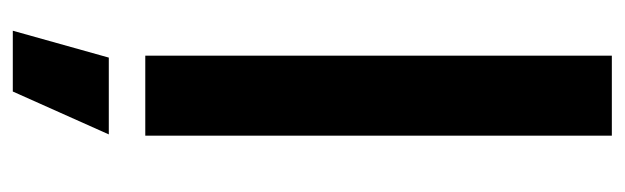

<svg xmlns="http://www.w3.org/2000/svg" viewBox="-358 -411 976 300"><g transform="rotate(90 130.0 -261.0)"><path d="M67 0V-729H192V0ZM28 207 70 57H190L123 207Z"/></g></svg>

Font: Mona Sans SemiBold
Style: Regular
Weight: 600
Designer: Deni Anggara
Foundry: GitHub
Version: Version 2.000;Glyphs 3.2.3 (3260)